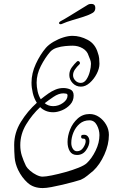

<svg xmlns="http://www.w3.org/2000/svg" viewBox="-20 -888 608 975"><path d="M197 67Q150 67 120.5 40.5Q91 14 72 -25Q57 -57 54.5 -87.5Q52 -118 52 -152Q52 -214 86 -269Q120 -324 167 -366Q153 -388 146.5 -415.5Q140 -443 140 -468Q140 -516 162 -563.5Q184 -611 213 -645Q228 -662 252 -676Q276 -690 301.5 -698Q327 -706 348 -706Q387 -706 425.5 -685.5Q464 -665 477 -619Q482 -606 483.5 -592Q485 -578 485 -564Q485 -540 471 -513Q457 -486 435.5 -467Q414 -448 391 -448Q366 -448 349 -466Q332 -484 332 -507Q332 -529 345 -546.5Q358 -564 370 -575Q373 -578 376 -578Q382 -578 385 -572Q388 -566 383 -561Q370 -549 360.5 -535Q351 -521 351 -506Q351 -491 362.5 -479Q374 -467 390 -467Q407 -467 418.5 -484Q430 -501 436 -524Q442 -547 442 -564Q442 -575 438 -585Q434 -595 430 -605Q423 -629 400 -642.5Q377 -656 349 -656Q333 -656 311 -654Q289 -652 268.5 -645.5Q248 -639 235 -625Q209 -595 187.5 -553Q166 -511 166 -468Q166 -447 171 -424.5Q176 -402 187 -384Q197 -392 207 -399.5Q217 -407 227 -414Q241 -424 260.5 -432.5Q280 -441 302 -441Q321 -441 337.5 -433.5Q354 -426 354 -403Q354 -376 336.5 -357Q319 -338 295 -328Q271 -318 250 -318Q229 -318 212.5 -325Q196 -332 184 -344Q143 -306 113 -256.5Q83 -207 83 -151Q83 -122 91 -97Q99 -72 112 -45Q118 -34 133 -21Q148 -8 165.5 0.5Q183 9 196 9Q212 9 244 2.5Q276 -4 312 -14Q348 -24 378 -36Q408 -48 420 -59Q446 -83 465.5 -123Q485 -163 485 -202Q485 -228 472 -252.5Q459 -277 434 -277Q405 -277 384.5 -259.5Q364 -242 353 -215.5Q342 -189 342 -162Q342 -145 350 -132.5Q358 -120 371 -120Q391 -120 403 -138.5Q415 -157 415 -171Q415 -185 403 -184H401Q392 -184 392 -194Q392 -202 399 -203Q417 -206 425.5 -196Q434 -186 434 -171Q434 -149 417 -125Q400 -101 371 -101Q346 -101 334.5 -120Q323 -139 323 -167Q323 -198 336 -230.5Q349 -263 374.5 -286Q400 -309 435 -309Q461 -309 483 -294Q505 -279 519 -255Q533 -231 533 -203Q533 -154 510 -103Q487 -52 454 -21Q438 -8 423 4.5Q408 17 390 25Q378 29 352.5 36Q327 43 297.5 50Q268 57 241 62Q214 67 197 67ZM250 -349Q277 -349 300 -365.5Q323 -382 323 -403Q323 -411 316 -412.5Q309 -414 302 -414Q278 -414 251.5 -396Q225 -378 207 -364Q225 -349 250 -349ZM288 -765Q280 -765 280 -771Q280 -776 287 -780Q306 -790 332 -806Q358 -822 384 -838Q410 -854 428 -865Q432 -867 435.5 -867.5Q439 -868 442 -868Q450 -868 452 -867Q464 -864 464 -847Q464 -840 461 -833.5Q458 -827 451 -823Q433 -812 404.5 -803Q376 -794 347 -785.5Q318 -777 298 -768Q292 -765 288 -765Z"/></svg>

Font: Ruge Boogie
Style: Regular
Weight: 400
Designer: Robert E. Leuschke
Foundry: Robert E. Leuschke
Version: Version 1.010; ttfautohint (v1.8.3)